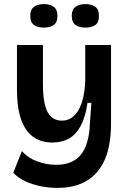

<svg xmlns="http://www.w3.org/2000/svg" viewBox="-20 -743 628 939"><path d="M260 176Q221 176 180.5 168Q140 160 105 144Q70 128 45 102L87 -4Q117 30 162.5 46.5Q208 63 254 63Q309 63 345 40.5Q381 18 399.5 -28.5Q418 -75 420 -144L427 -240H408Q398 -171 375 -128Q352 -85 317.5 -65.5Q283 -46 237 -46Q179 -46 140.5 -75Q102 -104 82.5 -161Q63 -218 63 -301V-523H190V-331Q190 -238 212.5 -195.5Q235 -153 283 -153Q308 -153 328.5 -166Q349 -179 364 -205Q379 -231 387.5 -269Q396 -307 397 -356V-523H523V-139Q523 -79 513 -29Q503 21 482 59Q461 97 430 123Q399 149 356.5 162.5Q314 176 260 176ZM398 -608Q367 -608 349 -621Q331 -634 331 -666Q331 -696 349 -709.5Q367 -723 398 -723Q429 -723 446.5 -709.5Q464 -696 464 -665Q464 -633 446 -620.5Q428 -608 398 -608ZM194 -608Q164 -608 146 -621Q128 -634 128 -666Q128 -696 146 -709.5Q164 -723 195 -723Q225 -723 243 -709.5Q261 -696 261 -665Q261 -634 243 -621Q225 -608 194 -608Z"/></svg>

Font: Bricolage Grotesque 24pt SemiBold
Style: Regular
Weight: 600
Designer: Mathieu Triay
Foundry: Atelier Triay
Version: Version 1.001;gftools[0.9.33.dev8+g029e19f]